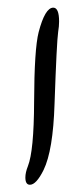

<svg xmlns="http://www.w3.org/2000/svg" viewBox="-20 -498 201 514"><path d="M135.7 -412.6Q131.8 -385.7 126 -219.7Q122.1 -95.2 96.7 -43Q77.1 -3.4 60.1 -3.4Q47.9 -3.4 47.9 -22.9Q47.9 -36.1 54.7 -53.2Q70.8 -93.8 71.3 -225.1Q71.8 -366.7 83.5 -412.1Q100.6 -477.5 122.6 -477.5Q138.2 -477.5 138.2 -440.4Q138.2 -427.7 135.7 -412.6Z"/></svg>

Font: Dima Nastaligh Tahriri
Style: regular
Weight: 400
Designer: R.Balvardi
Foundry: Dima Software Group
Version: Version 1.00;November 13, 2018;FontCreator 11.5.0.2427 64-bi